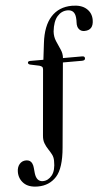

<svg xmlns="http://www.w3.org/2000/svg" viewBox="-119 -771 608 1055"><g transform="rotate(-5 185.0 -243.5)"><path d="M245 -448V-447.5H351.5Q365.5 -447.5 365.5 -435.5Q365.5 -423.5 347.5 -423.5H242.5L200 42.5Q190 155.5 150 199.5Q110 243.5 46.5 243.5Q-4.5 243.5 -30.5 217.8Q-56.5 192 -56.5 154.5Q-56.5 128 -42.5 111.5Q-28.5 95 -6 95Q18 95 27 115.5Q32 127 32.8 139.8Q33.5 152.5 35.5 168.5Q41 216.5 76.5 216.5Q105.5 216.5 126.8 190.2Q148 164 147 110.5Q147 90.5 138.8 74.8Q130.5 59 120.2 43.8Q110 28.5 103 10.2Q96 -8 98.5 -33L130.5 -394Q131.5 -404.5 127 -409.2Q122.5 -414 112 -417L62.5 -427.5Q51 -430.5 51 -438.5Q51 -447.5 65 -447.5H137L148 -539Q159 -633 203 -681.2Q247 -729.5 319 -729.5Q370.5 -729.5 398.2 -705.2Q426 -681 426 -642.5Q426 -585.5 376 -585.5Q349 -585.5 339 -611.5Q335.5 -624 336.5 -635.5Q337.5 -647 336 -663Q332 -706.5 292.5 -706.5Q259.5 -706.5 236 -679.8Q212.5 -653 206.5 -597.5Q204.5 -568.5 215.2 -543.5Q226 -518.5 236.5 -495.2Q247 -472 245 -448Z"/></g></svg>

Font: Fraunces 72pt
Style: Regular
Weight: 400
Version: Version 1.000;[0bf87f6ff]